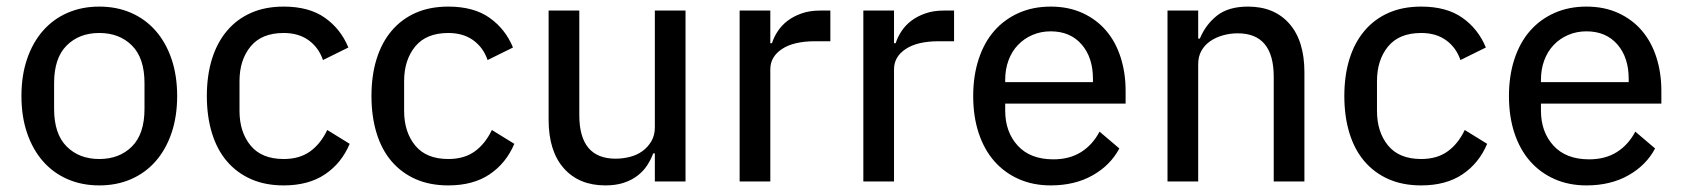

<svg xmlns="http://www.w3.org/2000/svg" viewBox="-20 -550 5101 582"><path d="M281 12Q228 12 184.5 -7Q141 -26 110 -61.5Q79 -97 62 -147Q45 -197 45 -259Q45 -321 62 -371Q79 -421 110 -456.5Q141 -492 184.5 -511Q228 -530 281 -530Q334 -530 377.5 -511Q421 -492 452 -456.5Q483 -421 500 -371Q517 -321 517 -259Q517 -197 500 -147Q483 -97 452 -61.5Q421 -26 377.5 -7Q334 12 281 12ZM281 -68Q342 -68 380 -106Q418 -144 418 -220V-298Q418 -374 380 -412Q342 -450 281 -450Q220 -450 182 -412Q144 -374 144 -298V-220Q144 -144 182 -106Q220 -68 281 -68Z M840 12Q784 12 741 -7Q698 -26 668 -61Q638 -96 622.5 -146.5Q607 -197 607 -259Q607 -321 622.5 -371Q638 -421 668 -456.5Q698 -492 741 -511Q784 -530 840 -530Q917 -530 965 -496Q1013 -462 1036 -406L959 -368Q946 -406 915.5 -428Q885 -450 840 -450Q773 -450 739.5 -409Q706 -368 706 -304V-214Q706 -150 739.5 -109Q773 -68 840 -68Q888 -68 920 -91Q952 -114 972 -156L1040 -114Q1015 -55 965 -21.5Q915 12 840 12Z M1339 12Q1283 12 1240 -7Q1197 -26 1167 -61Q1137 -96 1121.5 -146.5Q1106 -197 1106 -259Q1106 -321 1121.5 -371Q1137 -421 1167 -456.5Q1197 -492 1240 -511Q1283 -530 1339 -530Q1416 -530 1464 -496Q1512 -462 1535 -406L1458 -368Q1445 -406 1414.5 -428Q1384 -450 1339 -450Q1272 -450 1238.5 -409Q1205 -368 1205 -304V-214Q1205 -150 1238.5 -109Q1272 -68 1339 -68Q1387 -68 1419 -91Q1451 -114 1471 -156L1539 -114Q1514 -55 1464 -21.5Q1414 12 1339 12Z M1965 -85H1960Q1953 -66 1941.5 -48.5Q1930 -31 1912.5 -17.5Q1895 -4 1871 4Q1847 12 1815 12Q1735 12 1689 -40Q1643 -92 1643 -187V-518H1736V-201Q1736 -69 1846 -69Q1868 -69 1889.5 -74.5Q1911 -80 1927.5 -92Q1944 -104 1954.5 -122Q1965 -140 1965 -164V-518H2058V0H1965Z M2222 0V-518H2315V-419H2320Q2326 -438 2338 -456Q2350 -474 2368 -487.5Q2386 -501 2410.5 -509.5Q2435 -518 2466 -518H2497V-425H2451Q2386 -425 2350.5 -401.5Q2315 -378 2315 -340V0Z M2597 0V-518H2690V-419H2695Q2701 -438 2713 -456Q2725 -474 2743 -487.5Q2761 -501 2785.5 -509.5Q2810 -518 2841 -518H2872V-425H2826Q2761 -425 2725.5 -401.5Q2690 -378 2690 -340V0Z M3165 12Q3111 12 3067.5 -7.5Q3024 -27 2993.5 -62Q2963 -97 2946.5 -147Q2930 -197 2930 -259Q2930 -320 2946.5 -370.5Q2963 -421 2993.5 -456Q3024 -491 3067.5 -510.5Q3111 -530 3165 -530Q3219 -530 3261.5 -510.5Q3304 -491 3333 -457Q3362 -423 3377 -376Q3392 -329 3392 -275V-236H3027V-215Q3027 -150 3065 -108.5Q3103 -67 3173 -67Q3222 -67 3257 -89Q3292 -111 3313 -151L3373 -100Q3346 -49 3292 -18.5Q3238 12 3165 12ZM3165 -455Q3135 -455 3109.5 -444Q3084 -433 3065.5 -413.5Q3047 -394 3037 -367Q3027 -340 3027 -308V-301H3293V-311Q3293 -376 3258.5 -415.5Q3224 -455 3165 -455Z M3519 0V-518H3612V-433H3617Q3635 -476 3669.5 -503Q3704 -530 3763 -530Q3843 -530 3888.5 -478Q3934 -426 3934 -331V0H3841V-317Q3841 -449 3732 -449Q3709 -449 3687.5 -443Q3666 -437 3649 -425.5Q3632 -414 3622 -396.5Q3612 -379 3612 -355V0Z M4288 12Q4232 12 4189 -7Q4146 -26 4116 -61Q4086 -96 4070.5 -146.5Q4055 -197 4055 -259Q4055 -321 4070.5 -371Q4086 -421 4116 -456.5Q4146 -492 4189 -511Q4232 -530 4288 -530Q4365 -530 4413 -496Q4461 -462 4484 -406L4407 -368Q4394 -406 4363.5 -428Q4333 -450 4288 -450Q4221 -450 4187.5 -409Q4154 -368 4154 -304V-214Q4154 -150 4187.5 -109Q4221 -68 4288 -68Q4336 -68 4368 -91Q4400 -114 4420 -156L4488 -114Q4463 -55 4413 -21.5Q4363 12 4288 12Z M4789 12Q4735 12 4691.5 -7.5Q4648 -27 4617.5 -62Q4587 -97 4570.5 -147Q4554 -197 4554 -259Q4554 -320 4570.5 -370.5Q4587 -421 4617.5 -456Q4648 -491 4691.5 -510.5Q4735 -530 4789 -530Q4843 -530 4885.5 -510.5Q4928 -491 4957 -457Q4986 -423 5001 -376Q5016 -329 5016 -275V-236H4651V-215Q4651 -150 4689 -108.5Q4727 -67 4797 -67Q4846 -67 4881 -89Q4916 -111 4937 -151L4997 -100Q4970 -49 4916 -18.5Q4862 12 4789 12ZM4789 -455Q4759 -455 4733.5 -444Q4708 -433 4689.5 -413.5Q4671 -394 4661 -367Q4651 -340 4651 -308V-301H4917V-311Q4917 -376 4882.5 -415.5Q4848 -455 4789 -455Z"/></svg>

Font: IBM Plex Sans Text
Style: Regular
Weight: 450
Designer: Mike Abbink, Paul van der Laan, Pieter van Rosmalen
Foundry: Bold Monday
Version: Version 3.005